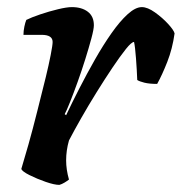

<svg xmlns="http://www.w3.org/2000/svg" viewBox="-20 -520 511 540"><path d="M147 0Q133 0 108.5 -8.5Q84 -17 63 -27.5Q42 -38 40 -45Q48 -71 60 -113.5Q72 -156 84.5 -206Q97 -256 109 -304Q117 -337 122.5 -365Q128 -393 128 -402Q128 -422 97 -422H46Q46 -433 48.5 -445Q51 -457 54 -464Q68 -471 93 -479.5Q118 -488 143 -494Q168 -500 182 -500Q210 -500 227 -487Q244 -474 244 -449Q244 -438 237 -412Q230 -386 220 -354Q210 -322 198.5 -290Q187 -258 177 -233Q167 -208 162 -199L166 -196Q182 -230 203 -271Q224 -312 247 -352.5Q270 -393 293.5 -426.5Q317 -460 339 -480Q361 -500 379 -500Q395 -500 416 -485Q437 -470 453 -452.5Q469 -435 471 -426Q465 -383 450.5 -346Q436 -309 422 -284Q400 -284 386 -287.5Q372 -291 366 -295Q365 -322 362.5 -355.5Q360 -389 357 -402Q350 -402 334 -382Q318 -362 296.5 -330Q275 -298 252 -261Q229 -224 208.5 -188Q188 -152 174 -125Q166 -97 166 -69Q166 -43 174 -15Q169 -11 161.5 -6.5Q154 -2 147 0Z"/></svg>

Font: Texturina
Style: Bold Italic
Weight: 700
Italic angle: -11°
Designer: Guillermo Torres Carreño
Foundry: Omnibus-Type
Version: Version 1.002; ttfautohint (v1.8.3)